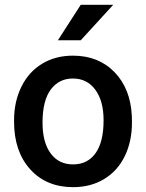

<svg xmlns="http://www.w3.org/2000/svg" viewBox="-20 -770 609 800"><path d="M38.6 -269Q38.6 -346.7 69.3 -408.9Q100.1 -471.2 155.8 -504.6Q211.4 -538.1 283.7 -538.1Q390.6 -538.1 457.3 -469.2Q523.9 -400.4 529.3 -286.6L529.8 -258.8Q529.8 -180.7 499.8 -119.1Q469.7 -57.6 413.8 -23.9Q357.9 9.8 284.7 9.8Q172.9 9.8 105.7 -64.7Q38.6 -139.2 38.6 -263.2ZM157.2 -258.8Q157.2 -177.2 190.9 -131.1Q224.6 -85 284.7 -85Q344.7 -85 378.2 -131.8Q411.6 -178.7 411.6 -269Q411.6 -349.1 377.2 -396Q342.8 -442.9 283.7 -442.9Q225.6 -442.9 191.4 -396.7Q157.2 -350.6 157.2 -258.8ZM316.4 -750H451.7L316.4 -602.1H221.2Z"/></svg>

Font: TypoPRO Roboto
Style: Regular
Weight: 500
Designer: Google
Version: Version 2.136; 2016